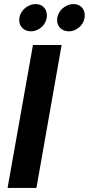

<svg xmlns="http://www.w3.org/2000/svg" viewBox="-20 -918 434 938"><path d="M141 -698H281L158 0H17ZM131 -765Q106 -765 90 -780.5Q74 -796 74 -819Q74 -835 80.5 -849.5Q87 -864 98 -874.5Q109 -885 123.5 -891.5Q138 -898 154 -898Q179 -898 194 -882.5Q209 -867 209 -843Q209 -827 202.5 -812.5Q196 -798 185 -787.5Q174 -777 160 -771Q146 -765 131 -765ZM316 -765Q291 -765 275 -780.5Q259 -796 259 -819Q259 -835 265.5 -849.5Q272 -864 283 -874.5Q294 -885 308.5 -891.5Q323 -898 339 -898Q364 -898 379 -882.5Q394 -867 394 -843Q394 -827 387.5 -812.5Q381 -798 370 -787.5Q359 -777 345 -771Q331 -765 316 -765Z"/></svg>

Font: SVN-Poppins SemiBold
Style: Italic
Weight: 600
Italic angle: -10°
Designer: Ninad Kale (Devanagari), Jonny Pinhorn (Latin)
Foundry: Indian Type Foundry
Version: Version 3.002 2017; ttfautohint (v1.8.3)